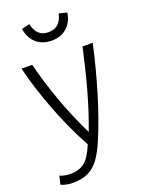

<svg xmlns="http://www.w3.org/2000/svg" viewBox="-170 -815 810 1082"><g transform="rotate(-20 235.5 -274.5)"><path d="M73 188Q50 188 30.5 183Q11 178 3 173L15 123Q22 127 39.5 131.5Q57 136 74 136Q131 136 164 109.5Q197 83 226 12Q183 -66 144 -155.5Q105 -245 73.5 -337.5Q42 -430 21 -516H85Q110 -413 153 -292Q196 -171 255 -51Q295 -158 326 -269.5Q357 -381 387 -516H448Q417 -375 375 -235.5Q333 -96 286 14Q260 76 232 114Q204 152 166.5 170Q129 188 73 188ZM236 -606Q181 -606 145 -637.5Q109 -669 100 -725L148 -737Q164 -657 236 -657Q307 -657 324 -737L372 -725Q363 -669 327 -637.5Q291 -606 236 -606Z"/></g></svg>

Font: Ubuntu Sans Light
Style: Regular
Weight: 300
Designer: Dalton Maag Ltd
Foundry: Dalton Maag Ltd
Version: Version 1.006; ttfautohint (v1.8.4.7-5d5b)